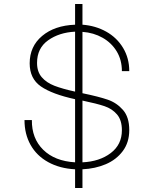

<svg xmlns="http://www.w3.org/2000/svg" viewBox="-20 -836 780 964"><path d="M129 -518Q129 -603 191.5 -655.5Q254 -708 357 -712V-816H394V-712Q460 -707 513.5 -677Q567 -647 598 -595.5Q629 -544 629 -479H592Q592 -535 566 -578Q540 -621 495 -646.5Q450 -672 394 -676V-368Q476 -351 521 -335.5Q566 -320 597.5 -284Q629 -248 629 -183Q629 -121 596.5 -77.5Q564 -34 511 -11.5Q458 11 394 14V108H357V14Q280 10 222 -22Q164 -54 133.5 -108.5Q103 -163 103 -233H140Q139 -141 197 -84Q255 -27 357 -21V-338Q242 -363 185.5 -402Q129 -441 129 -518ZM166 -520Q166 -476 189.5 -448.5Q213 -421 253 -405.5Q293 -390 357 -376V-677Q277 -673 221.5 -633.5Q166 -594 166 -520ZM394 -21Q480 -25 536 -67.5Q592 -110 592 -182Q592 -233 567.5 -261.5Q543 -290 504.5 -303Q466 -316 394 -331Z"/></svg>

Font: Major Mono Display
Style: Regular
Weight: 400
Designer: Emre Parlak
Foundry: Emre Parlak
Version: Version 2.000; ttfautohint (v1.8) -l 8 -r 50 -G 200 -x 14 -D